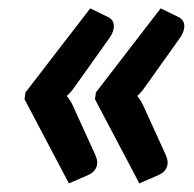

<svg xmlns="http://www.w3.org/2000/svg" viewBox="-20 -495 457 452"><path d="M308 -63.3 203.6 -261.3 205.7 -277.3 358.2 -475.3 397.7 -456.1Q412.2 -449.8 413.7 -436.6Q415.2 -423.3 405 -407.7L321.5 -290.4Q317.1 -283.8 312.4 -278.5Q307.8 -273.1 302.8 -269Q310.2 -261.1 316.5 -248.1L370.2 -130.2Q377.5 -114.8 372.8 -102Q368.1 -89.1 352.1 -82.4L308 -63.3ZM142.2 -63.3 37.8 -261.3 39.9 -277.3 192.4 -475.3 231.9 -456.1Q246.4 -449.8 247.9 -436.6Q249.4 -423.3 239.2 -407.7L155.7 -290.4Q151.3 -283.8 146.6 -278.5Q142 -273.1 137 -269Q144.4 -261.1 150.7 -248.1L204.4 -130.2Q211.7 -114.8 207 -102Q202.3 -89.1 186.3 -82.4L142.2 -63.3Z"/></svg>

Font: Aleo
Style: Italic
Weight: 400
Italic angle: -7°
Designer: Alessio Laiso
Foundry: Alessio Laiso
Version: Version 2.001;gftools[0.9.29]